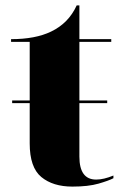

<svg xmlns="http://www.w3.org/2000/svg" viewBox="-20 -681 457 711"><path d="M248 10Q176 10 133 -25.5Q90 -61 90 -150V-299H25V-309H90V-526H21V-536Q111 -536 169 -564Q234 -595 264 -661H274V-536H392V-526H274V-309H377V-299H274V-101Q274 -16 336 -16Q364 -16 400 -31V-21Q383 -12 345 -1Q307 10 248 10Z"/></svg>

Font: Noto Serif Display SemiCondensed Black
Style: Regular
Weight: 900
Width: 4
Designer: Monotype Design Team
Foundry: Monotype Imaging Inc.
Version: Version 2.009